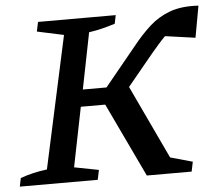

<svg xmlns="http://www.w3.org/2000/svg" viewBox="-65 -714 873 768"><g transform="rotate(-5 371.5 -330.0)"><path d="M-16 0 -9 -34Q41 -52 98 -59L213 -589L106 -612L114 -650H426L419 -616Q394 -608 368 -601.5Q342 -595 314 -591L269 -365H364L491 -520Q526 -564 562 -596.5Q598 -629 644.5 -646Q691 -663 759 -659L736 -532L615 -549Q601 -535 587 -519Q573 -503 557 -484L454 -359L593 -64L682 -39L674 0H494L353 -297H255L207 -58L305 -39L297 0Z"/></g></svg>

Font: Piazzolla Medium
Style: Italic
Weight: 500
Italic angle: -11.3°
Designer: Juan Pablo del Peral
Foundry: Huerta Tipografica
Version: Version 1.330